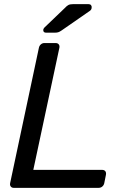

<svg xmlns="http://www.w3.org/2000/svg" viewBox="-20 -908 596 928"><path d="M47 0Q37 0 32 -6.5Q27 -13 29 -23L168 -677Q170 -687 177.5 -693.5Q185 -700 195 -700H248Q259 -700 264 -693.5Q269 -687 267 -677L141 -87H473Q484 -87 489 -80.5Q494 -74 492 -63L484 -23Q482 -13 474.5 -6.5Q467 0 456 0ZM203 -750Q189 -750 189 -763Q190 -771 197 -777L293 -869Q303 -880 311 -884Q319 -888 334 -888H408Q416 -888 420 -883Q424 -878 423 -872Q423 -862 415 -856L278 -761Q268 -754 261 -752Q254 -750 243 -750Z"/></svg>

Font: Rubik
Style: Italic
Weight: 400
Italic angle: -12°
Designer: Hubert and Fischer
Foundry: Hubert and Fischer
Version: Version 2.300;gftools[0.9.30]